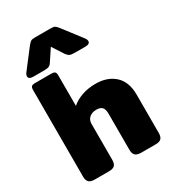

<svg xmlns="http://www.w3.org/2000/svg" viewBox="-216 -1034 1037 1151"><g transform="rotate(-30 302.5 -458.5)"><path d="M52 -738Q52 -750 64 -765L160 -890Q174 -907 182 -912Q190 -917 214 -917H315Q339 -917 347.5 -912Q356 -907 369 -890L465 -765Q477 -750 477 -738Q477 -729 469 -723.5Q461 -718 446 -718H371Q347 -718 336 -723.5Q325 -729 315 -744L265 -821L214 -744Q205 -729 194 -723.5Q183 -718 159 -718H84Q69 -718 60.5 -723.5Q52 -729 52 -738ZM43 -50V-649Q43 -667 49.5 -673.5Q56 -680 77 -680H184Q205 -680 211.5 -673.5Q218 -667 218 -649V-439Q248 -465 290.5 -480Q333 -495 386 -495Q467 -495 517 -449.5Q567 -404 567 -315V-50Q567 -24 555.5 -12Q544 0 515 0H418Q389 0 376.5 -12Q364 -24 364 -50V-302Q364 -332 351.5 -345Q339 -358 312 -358Q282 -358 263.5 -342Q245 -326 245 -298V-50Q245 -24 233.5 -12Q222 0 193 0H96Q67 0 55 -12Q43 -24 43 -50Z"/></g></svg>

Font: Mitr SemiBold
Style: Regular
Weight: 600
Designer: Thanarat Vachiruckul
Foundry: Cadson Demak
Version: Version 1.003